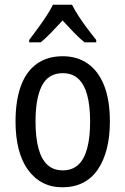

<svg xmlns="http://www.w3.org/2000/svg" viewBox="-20 -786 533 816"><path d="M447 -269Q447 -205 434 -154Q421 -103 396 -66Q371 -29 333 -9.5Q295 10 245 10Q198 10 161 -9.5Q124 -29 98 -65.5Q72 -102 59 -153.5Q46 -205 46 -269Q46 -358 68.5 -420Q91 -482 136 -514.5Q181 -547 247 -547Q309 -547 354 -515Q399 -483 423 -421.5Q447 -360 447 -269ZM131 -269Q131 -202 143.5 -155.5Q156 -109 181.5 -85.5Q207 -62 247 -62Q287 -62 312.5 -85.5Q338 -109 350.5 -155.5Q363 -202 363 -269Q363 -337 350.5 -382.5Q338 -428 312.5 -451.5Q287 -475 247 -475Q186 -475 158.5 -422.5Q131 -370 131 -269ZM286 -766Q297 -744 314.5 -717Q332 -690 352 -663.5Q372 -637 389 -616V-606H339Q316 -625 293 -649Q270 -673 246 -699Q222 -673 198 -648Q174 -623 153 -606H104V-616Q122 -640 141.5 -666.5Q161 -693 178 -719Q195 -745 205 -766Z"/></svg>

Font: Noto Sans Arabic Condensed
Style: Regular
Weight: 400
Width: 3
Designer: Monotype Design Team, Nadine Chahine, Nizar Qandah and Khaled Hosny
Foundry: Monotype Imaging Inc.
Version: Version 2.012